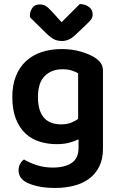

<svg xmlns="http://www.w3.org/2000/svg" viewBox="-20 -731 592 951"><path d="M369 -41Q349 -31 322.5 -24Q296 -17 261 -17Q216 -17 176 -29.5Q136 -42 106 -70Q76 -98 58.5 -142.5Q41 -187 41 -251Q41 -309 58.5 -353.5Q76 -398 108.5 -428Q141 -458 186 -473Q231 -488 286 -488Q338 -488 381.5 -475Q425 -462 451 -445Q469 -433 479.5 -418Q490 -403 490 -380V6Q490 57 471.5 94Q453 131 421 154.5Q389 178 346 189Q303 200 253 200Q201 200 162.5 190.5Q124 181 105 169Q72 148 72 113Q72 94 80 80Q88 66 99 59Q125 75 162 87Q199 99 241 99Q301 99 335 76Q369 53 369 2ZM282 -115Q311 -115 331.5 -123Q352 -131 367 -142V-368Q353 -376 334.5 -382Q316 -388 290 -388Q235 -388 201.5 -354.5Q168 -321 168 -251Q168 -213 176.5 -187Q185 -161 200.5 -145Q216 -129 237 -122Q258 -115 282 -115ZM285 -621 375 -711Q404 -710 421.5 -696Q439 -682 439 -660Q439 -644 429.5 -632.5Q420 -621 402 -604L349 -554Q320 -528 287 -528Q266 -528 249.5 -535.5Q233 -543 208 -567L129 -645Q128 -649 128 -654Q128 -674 140 -691.5Q152 -709 177 -709Q193 -709 205.5 -702Q218 -695 238 -673Z"/></svg>

Font: Baloo Tammudu 2 SemiBold
Style: Regular
Weight: 600
Designer: Maithili Shingre, Omkar Shende and Ek Type
Foundry: Ek Type
Version: Version 1.640;hotconv 1.0.111;makeotfexe 2.5.65597; ttfautoh